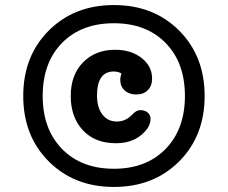

<svg xmlns="http://www.w3.org/2000/svg" viewBox="-20 -730 901 760"><path d="M173 -609Q274 -710 431 -710Q588 -710 689 -609Q790 -508 790 -350Q790 -192 689 -91Q588 10 431 10Q274 10 173 -91Q72 -192 72 -350Q72 -508 173 -609ZM431 -62Q559 -62 635.5 -140.5Q712 -219 712 -350Q712 -482 635.5 -560Q559 -638 431 -638Q302 -638 225.5 -560Q149 -482 149 -350Q149 -219 225.5 -140.5Q302 -62 431 -62ZM519 -356Q491 -356 473.5 -372Q456 -388 456 -414Q456 -426 461 -439Q448 -447 430 -447Q364 -447 364 -351Q364 -305 385 -277Q406 -249 443 -249Q478 -249 504 -277Q519 -294 536 -294Q553 -294 564.5 -284.5Q576 -275 576 -259Q576 -241 564 -222Q521 -163 439 -163Q356 -163 308 -214.5Q260 -266 260 -350Q260 -434 309 -483.5Q358 -533 436 -533Q499 -533 540.5 -500.5Q582 -468 582 -419Q582 -390 565 -373Q548 -356 519 -356Z"/></svg>

Font: Solway
Style: Bold
Weight: 700
Designer: Mariya V. Pigoulevskaya
Foundry: The Northern Block Ltd.
Version: Version 1.000;hotconv 1.0.109;makeotfexe 2.5.65596